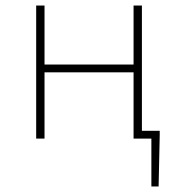

<svg xmlns="http://www.w3.org/2000/svg" viewBox="-20 -498 640 690"><path d="M110 0V-478H140V-266H460V-478H490V-28H554V-12L550 172H524V0H460V-238H140V0Z"/></svg>

Font: Source Code Pro ExtraLight
Style: Regular
Weight: 200
Monospace: yes
Designer: Paul D. Hunt, Teo Tuominen
Foundry: Adobe Systems Incorporated
Version: Version 2.030;PS 1.000;hotconv 16.6.51;makeotf.lib2.5.65220